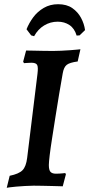

<svg xmlns="http://www.w3.org/2000/svg" viewBox="-20 -882 424 912"><path d="M278 -534Q270 -489 261 -435.5Q252 -382 243.5 -327.5Q235 -273 227.5 -225.5Q220 -178 216 -144.5Q212 -111 212 -98Q212 -74 220 -65.5Q228 -57 245 -57Q262 -57 276 -58.5Q290 -60 290 -60L293 -54L278 3Q278 3 263 2.5Q248 2 225.5 1.5Q203 1 180 0.5Q157 0 140 0Q121 0 98.5 1.5Q76 3 56.5 4.5Q37 6 24.5 8Q12 10 12 10L26 -47Q70 -56 87 -73.5Q104 -91 109 -132L158 -531Q162 -563 156.5 -573.5Q151 -584 129 -584Q120 -584 107 -583Q94 -582 94 -582Q93 -584 92 -585.5Q91 -587 90 -589L104 -642Q112 -642 134.5 -641.5Q157 -641 184 -640.5Q211 -640 232 -640Q248 -640 270 -641Q292 -642 313 -643.5Q334 -645 348 -646.5Q362 -648 362 -648L349 -590Q311 -585 297 -574Q283 -563 278 -534ZM254 -779Q219 -779 189.5 -761Q160 -743 142 -710L128 -714L106 -743Q118 -773 138 -800Q158 -827 188 -844.5Q218 -862 256 -862Q297 -862 323.5 -843.5Q350 -825 365 -797Q380 -769 384 -739L358 -714L344 -713Q334 -747 310 -763Q286 -779 254 -779Z"/></svg>

Font: Alegreya SemiBold
Style: Italic
Weight: 600
Italic angle: -7°
Designer: Juan Pablo del Peral
Foundry: Huerta Tipografica
Version: Version 2.009